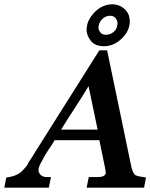

<svg xmlns="http://www.w3.org/2000/svg" viewBox="-27 -869 696 889"><path d="M492 -849Q513 -849 529.5 -841Q546 -833 557 -819.5Q568 -806 571 -792.5Q574 -779 574 -770Q574 -761 572 -751Q568 -731 556.5 -714Q545 -697 529 -683.5Q513 -670 494 -662.5Q475 -655 455 -655Q413 -655 393.5 -680Q374 -705 374 -731Q374 -741 376 -751Q380 -771 392 -789Q404 -807 419.5 -820.5Q435 -834 454 -841.5Q473 -849 492 -849ZM482 -796Q464 -796 449 -783Q434 -770 430 -751Q429 -746 429 -742Q429 -730 437.5 -719Q446 -708 464 -708Q482 -708 497 -719.5Q512 -731 515 -748Q517 -755 517 -761Q517 -773 508.5 -784.5Q500 -796 482 -796ZM226 -220Q219 -207 210 -194L197 -175Q189 -162 181 -149Q170 -129 162 -114.5Q154 -100 152 -89Q151 -85 151 -82Q151 -70 161 -59.5Q171 -49 191 -49H209L199 0H-7L2 -47Q57 -54 80 -82Q87 -90 92.5 -96Q98 -102 102 -109Q103 -112 103 -113.5Q103 -115 107 -119Q110 -125 117.5 -135.5Q125 -146 132 -159L433 -636H469L579 -107Q585 -75 596 -61Q601 -56 614.5 -53Q628 -50 649 -47L640 0H374L384 -49H424Q458 -49 463 -67Q463 -69 462 -76Q461 -83 459 -94L433 -220ZM383 -470Q351 -417 320.5 -370.5Q290 -324 256 -269H425Z"/></svg>

Font: New Athena Unicode
Style: Bold Italic
Weight: 700
Designer: J. Rusten 1997; rev. by R. Hancock 2001, 2002, rev. by D. Mastronarde 2002-2021
Foundry: Society for Classical Studies (formerly American Philological Association)
Version: Version 5.008